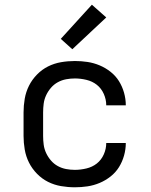

<svg xmlns="http://www.w3.org/2000/svg" viewBox="-20 -787 640 815"><path d="M298 8Q268 8 239 3Q210 -2 184 -15Q158 -28 137 -49.5Q116 -71 103 -97Q90 -123 85 -152Q80 -181 80 -210V-310Q80 -339 85 -368Q90 -397 103 -423Q116 -449 137 -470.5Q158 -492 184 -505Q210 -518 239 -523Q268 -528 298 -528Q325 -528 351.5 -524Q378 -520 403 -509.5Q428 -499 449.5 -482Q471 -465 485 -442.5Q499 -420 506.5 -393.5Q514 -367 514 -340H431Q431 -365 420.5 -388.5Q410 -412 391 -427Q372 -442 347 -448Q322 -454 298 -454Q279 -454 260.5 -450.5Q242 -447 225.5 -438Q209 -429 196.5 -414.5Q184 -400 176 -383Q168 -366 165.5 -347.5Q163 -329 163 -310V-210Q163 -191 165.5 -172.5Q168 -154 176 -137Q184 -120 196.5 -105.5Q209 -91 225.5 -82Q242 -73 260.5 -69.5Q279 -66 298 -66Q322 -66 347 -72Q372 -78 391 -93Q410 -108 420.5 -131.5Q431 -155 431 -180H514Q514 -153 506.5 -126.5Q499 -100 485 -77.5Q471 -55 449.5 -38Q428 -21 403 -10.5Q378 0 351.5 4Q325 8 298 8ZM287 -578 238 -622 370 -767 431 -713Z"/></svg>

Font: Nova Nerd Font
Style: Regular
Weight: 400
Designer: Belleve Invis
Foundry: Belleve Invis
Version: Version 24.1.4; ttfautohint (v1.8.4);Nerd Fonts 3.1.1